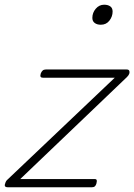

<svg xmlns="http://www.w3.org/2000/svg" viewBox="-28 -795 570 815"><path d="M6 0Q-10 0 -7.5 -11.5Q-5 -23 1 -30L459 -465H155Q147 -465 144.5 -469Q142 -473 145 -483Q148 -491 153 -495.5Q158 -500 166 -500H510Q518 -500 520.5 -495Q523 -490 521 -483Q519 -476 511 -468L58 -35H373Q381 -35 382.5 -30.5Q384 -26 381 -15Q379 -8 374.5 -4Q370 0 361 0ZM400 -690Q384 -690 374 -697.5Q364 -705 364 -719Q364 -741 378.5 -758Q393 -775 414 -775Q430 -775 440 -768Q450 -761 450 -746Q450 -725 436.5 -707.5Q423 -690 400 -690Z"/></svg>

Font: Playwrite RO Thin
Style: Regular
Weight: 250
Version: Version 1.002